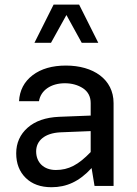

<svg xmlns="http://www.w3.org/2000/svg" viewBox="-20 -801 592 827"><path d="M469.2 -356.9C469.2 -460 381.3 -518.6 264.2 -518.6C205.1 -518.6 157.2 -504.9 120.6 -477.1C84 -449.2 64.5 -411.6 62 -365.2H147.9C155.3 -411.6 199.2 -442.4 259.3 -442.4C289.1 -442.4 315.4 -435.1 337.4 -420.9C359.4 -406.2 370.6 -384.8 370.6 -356.9V-303.2L234.9 -297.9C176.8 -295.4 131.8 -279.8 99.1 -251C66.4 -222.2 49.8 -185.1 49.8 -140.6C49.8 -96.7 63.5 -61.5 90.8 -34.7C118.2 -7.8 155.3 5.4 201.7 5.4C266.6 5.4 321.3 -19 374.5 -77.1L387.2 0H469.2ZM135.7 -148.9C135.7 -195.3 172.9 -227.5 239.3 -231L370.6 -236.3V-146C317.9 -91.3 275.9 -68.8 220.7 -68.8C168 -68.8 135.7 -101.6 135.7 -148.9ZM320.8 -781.2H210.9L128.4 -616.7H199.7L266.1 -736.3L332 -616.7H403.3Z"/></svg>

Font: Estedad Medium
Style: Regular
Weight: 500
Designer: Amin Abedi
Version: Version 7.3